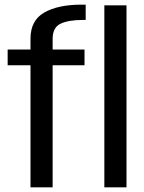

<svg xmlns="http://www.w3.org/2000/svg" viewBox="-20 -808 620 828"><path d="M111.5 0H207V-526.5H344.5V-594.5H207V-640.5Q207 -689.5 241.2 -705.8Q275.5 -722 337 -722H349.5V-788H332Q230.5 -788 171 -754Q111.5 -720 111.5 -641V-594.5H13V-526.5H111.5ZM430 0H525.5V-785H430Z"/></svg>

Font: Anybody SemiCondensed
Style: Regular
Weight: 400
Width: 4
Version: Version 1.113;gftools[0.9.25]